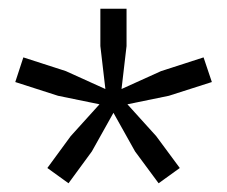

<svg xmlns="http://www.w3.org/2000/svg" viewBox="-20 -828 520 440"><path d="M272 -589 338 -516 392 -443 343.5 -408 289.5 -481 240 -569.5 190.5 -481 137 -408 88.5 -443 142 -516 208 -589 113 -608.5 15 -640 33.5 -696.5 131 -665 221.5 -624 210 -722.5V-808H270V-722.5L258.5 -624L349 -665L446.5 -696.5L465.5 -640L367 -608.5Z"/></svg>

Font: Encode Sans Expanded
Style: Regular
Weight: 400
Width: 7
Designer: Multiple Designers
Foundry: Impallari Type
Version: Version 2.000